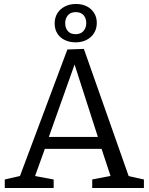

<svg xmlns="http://www.w3.org/2000/svg" viewBox="-20 -946 749 966"><path d="M633 -44 610 -64 704 -43V0H444V-43L548 -63L540 -49L487 -209L502 -197H196L210 -209L153 -51L148 -62L250 -43V0H4V-43L96 -64L75 -46L319 -697L402 -700ZM221 -244 213 -257H486L477 -243L346 -650L365 -649ZM360 -733Q330 -733 306 -744.5Q282 -756 268.5 -777.5Q255 -799 255 -828Q255 -857 268.5 -879Q282 -901 306.5 -913.5Q331 -926 362 -926Q393 -926 416 -914.5Q439 -903 453 -881.5Q467 -860 467 -831Q467 -802 453.5 -780Q440 -758 416 -745.5Q392 -733 360 -733ZM360 -774Q386 -774 400 -790Q414 -806 414 -830Q414 -854 400.5 -869.5Q387 -885 361 -885Q335 -885 321.5 -869Q308 -853 308 -829Q308 -805 321.5 -789.5Q335 -774 360 -774Z"/></svg>

Font: Pack4
Style: Regular
Weight: 400
Version: Version 2.002